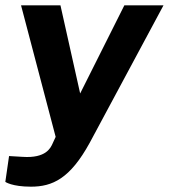

<svg xmlns="http://www.w3.org/2000/svg" viewBox="-30 -536 634 721"><path d="M86 165C167 165 233 135 307 0L584 -516H437L271 -185L197 -516H49L179 -22L167 4C160 19 143 59 55 53L4 50L-10 147C-10 147 15 165 86 165Z"/></svg>

Font: United Sans
Style: Bold Italic
Weight: 700
Italic angle: -8°
Designer: Pablo Impallari, Rodrigo Fuenzalida (Modified by Dan O. Williams)
Version: Version 1.000;PS 001.000;hotconv 1.0.88;makeotf.lib2.5.64775